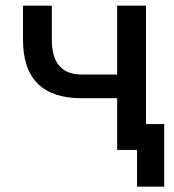

<svg xmlns="http://www.w3.org/2000/svg" viewBox="-20 -538 626 689"><path d="M273.4 -185.5Q62.5 -185.5 62.5 -395.5V-517.6H166V-395.5Q166 -270.5 273.4 -270.5H400.4V-517.6H503.9V-92.8H569.3V131.8H471.7V0H400.4V-185.5Z"/></svg>

Font: Caskaydia Cove
Style: Regular
Weight: 400
Monospace: yes
Designer: Aaron Bell
Foundry: Saja Typeworks
Version: Version 4.300; ttfautohint (v1.8.3)